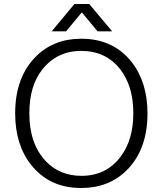

<svg xmlns="http://www.w3.org/2000/svg" viewBox="-20 -926 815 962"><path d="M387 -732Q547 -732 639 -616Q719 -514 719 -358Q719 -178 616 -74Q526 16 387 16Q228 16 136 -100Q56 -201 56 -358Q56 -538 159 -642Q249 -732 387 -732ZM387 -671Q266 -671 192 -578Q127 -496 127 -358Q127 -207 208 -120Q278 -45 388 -45Q513 -45 585 -142Q648 -226 648 -358Q648 -494 583 -578Q511 -671 387 -671ZM427 -906 542 -769H469L390 -864L311 -769H239L353 -906Z"/></svg>

Font: Almarai Light
Style: Regular
Weight: 300
Designer: Boutros International 2019
Foundry: Created by Boutros International 2019
Version: Version 1.10